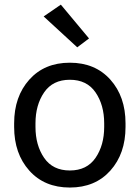

<svg xmlns="http://www.w3.org/2000/svg" viewBox="-20 -801 607 835"><path d="M41.5 -249Q41.5 -132.8 107.4 -59.1Q173.3 14.6 283.7 14.6Q394 14.6 460 -59.1Q525.9 -132.8 525.9 -249V-264.6Q525.9 -380.9 460 -454.6Q394 -528.3 283.7 -528.3Q173.3 -528.3 107.4 -454.6Q41.5 -380.9 41.5 -264.6ZM134.3 -264.6Q134.3 -344.2 171.9 -399.2Q209.5 -454.1 283.7 -454.1Q357.9 -454.1 395.5 -399.2Q433.1 -344.2 433.1 -264.6V-249Q433.1 -169.4 395.5 -114.5Q357.9 -59.6 283.7 -59.6Q209.5 -59.6 171.9 -114.5Q134.3 -169.4 134.3 -249ZM315.9 -595.2 367.2 -633.8 244.6 -780.8 169.9 -729.5Z"/></svg>

Font: Roboto Flex
Style: Regular
Weight: 400
Designer: Berlow after Robertson
Foundry: Google
Version: Version 3.200;gftools[0.9.32]